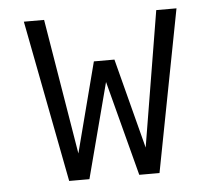

<svg xmlns="http://www.w3.org/2000/svg" viewBox="-43 -567 686 614"><g transform="rotate(-5 300.0 -260.0)"><path d="M155 0 55 -520H120L192 -85L267 -374H333L408 -85L480 -520H545L445 0H380L300 -305L220 0Z"/></g></svg>

Font: Iosevka Custom Light Extended
Style: Regular
Weight: 300
Width: 7
Monospace: yes
Designer: Belleve Invis
Foundry: Belleve Invis
Version: Version 11.2.4; ttfautohint (v1.8.4)